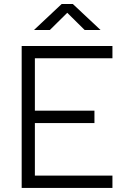

<svg xmlns="http://www.w3.org/2000/svg" viewBox="-20 -918 626 938"><path d="M85.9 0H529.3V-60.1H150.4V-316.9H441.4V-377.4H150.4V-633.3H529.3V-693.4H85.9ZM146 -771.5H223.6L308.6 -855.5L393.6 -771.5H471.2L335.9 -898.4H281.2Z"/></svg>

Font: Cascadia Code PL Light
Style: Regular
Weight: 300
Monospace: yes
Designer: Aaron Bell
Foundry: Saja Typeworks
Version: Version 2404.023